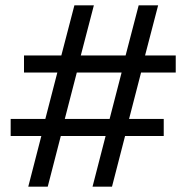

<svg xmlns="http://www.w3.org/2000/svg" viewBox="-20 -700 699 720"><path d="M86 0 135 -190H20V-254H150L195 -428H70V-492H210L259 -680H332L283 -492H451L500 -680H573L524 -492H639V-428H509L464 -254H594V-190H449L400 0H327L376 -190H208L159 0ZM223 -254H391L436 -428H268Z"/></svg>

Font: TASA Orbiter Display
Style: Regular
Weight: 400
Designer: Weizhong Zhang
Version: Version 1.000;Glyphs 3.1.2 (3151)